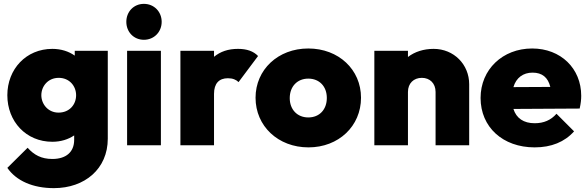

<svg xmlns="http://www.w3.org/2000/svg" viewBox="-20 -752 3044 994"><path d="M259 222C419 222 538 122 538 -34V-489H367V-464C336 -486 296 -499 251 -499C115 -499 18 -394 18 -259C18 -123 115 -18 251 -18C294 -18 333 -30 364 -51V-28C364 36 321 71 251 71C194 71 156 50 123 13L18 117C64 184 150 222 259 222ZM194 -259C194 -306 229 -349 284 -349C339 -349 374 -307 374 -259C374 -210 339 -169 283 -169C229 -169 194 -213 194 -259Z M638 0H813V-489H638ZM634 -639C634 -587 672 -546 725 -546C778 -546 817 -587 817 -639C817 -691 778 -732 725 -732C672 -732 634 -691 634 -639Z M914 0H1088V-266C1088 -320 1114 -347 1160 -347C1185 -347 1203 -339 1215 -327L1316 -462C1292 -487 1258 -499 1212 -499C1161 -499 1121 -485 1088 -458V-489H914Z M1577 11C1733 11 1849 -99 1849 -246C1849 -392 1733 -501 1576 -501C1419 -501 1303 -391 1303 -246C1303 -99 1420 11 1577 11ZM1480 -244C1480 -304 1519 -345 1576 -345C1633 -345 1672 -305 1672 -245C1672 -185 1634 -144 1576 -144C1519 -144 1480 -185 1480 -244Z M2235 -276V0H2409V-316C2409 -418 2330 -499 2225 -499C2173 -499 2127 -484 2092 -457V-489H1918V0H2092V-276C2092 -321 2122 -349 2164 -349C2205 -349 2235 -321 2235 -276Z M2748 11C2834 11 2903 -17 2952 -72L2861 -163C2832 -130 2795 -114 2748 -114C2691 -114 2653 -140 2638 -188L2981 -190C2987 -217 2989 -237 2989 -256C2989 -398 2883 -501 2735 -501C2582 -501 2468 -392 2468 -245C2468 -94 2583 11 2748 11ZM2638 -301C2652 -349 2688 -376 2737 -376C2787 -376 2817 -351 2829 -302Z"/></svg>

Font: MV Cash ExtraBold
Style: Regular
Weight: 800
Designer: Rodrigo Fuenzalida
Foundry: fragTYPE
Version: Version 1.100;Glyphs 3.1.2 (3151)